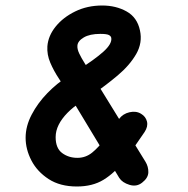

<svg xmlns="http://www.w3.org/2000/svg" viewBox="-20 -670 684 697"><path d="M259 7Q198 7 156.5 -20Q115 -47 94 -87.5Q73 -128 73 -170Q73 -212 95 -254Q117 -296 152 -332Q187 -368 227 -393L259 -413Q324 -454 355.5 -482.5Q387 -511 384 -532Q383 -539 375 -543Q367 -547 344 -547Q306 -547 284 -534Q262 -521 261 -504Q260 -492 267.5 -476Q275 -460 288 -439.5Q301 -419 317 -393L508 -83Q519 -65 518.5 -44.5Q518 -24 496 -7Q476 9 450 1Q424 -7 413 -24L229 -329Q213 -356 194 -384.5Q175 -413 162.5 -442.5Q150 -472 152 -502Q155 -540 182 -573.5Q209 -607 253 -628.5Q297 -650 351 -650Q401 -650 439.5 -628.5Q478 -607 488 -560Q498 -515 474.5 -474Q451 -433 407 -396Q363 -359 312 -324L276 -301Q246 -282 225 -260.5Q204 -239 193 -217Q182 -195 182 -172Q182 -132 205.5 -114.5Q229 -97 261 -97Q291 -97 314.5 -116Q338 -135 361.5 -167Q385 -199 412 -238Q426 -257 450 -262.5Q474 -268 492 -257Q509 -247 513.5 -229Q518 -211 505 -191Q465 -131 430.5 -86.5Q396 -42 356 -17.5Q316 7 259 7Z"/></svg>

Font: Edu QLD Beginners
Style: Regular
Weight: 400
Designer: Tina and Corey Anderson
Foundry: Google for Education
Version: Version 1.001